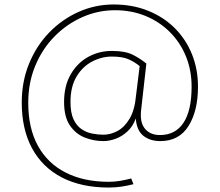

<svg xmlns="http://www.w3.org/2000/svg" viewBox="-20 -634 991 866"><path d="M484.4 -404.3Q543.9 -404.3 577.9 -387.5Q611.8 -370.6 640.1 -347.2L616.2 -134.8Q615.7 -128.9 615.5 -123.5Q615.2 -118.2 615.2 -114.3Q615.2 -71.8 638.4 -48.3Q661.6 -24.9 701.7 -24.9Q771 -24.9 807.6 -80.1Q844.2 -135.3 844.2 -243.2Q844.2 -317.4 818.4 -380.4Q792.5 -443.4 745.6 -490Q698.7 -536.6 635.7 -562.3Q572.8 -587.9 498.5 -587.9Q422.4 -587.9 352.3 -557.1Q282.2 -526.4 226.8 -470.5Q171.4 -414.6 139.4 -338.1Q107.4 -261.7 107.4 -169.9Q107.4 -55.7 151.1 23.7Q194.8 103 276.4 144.5Q357.9 186 471.2 186Q497.1 186 522.5 181.6Q547.9 177.2 571.8 170.9L582 196.8Q555.2 203.6 527.3 207.8Q499.5 211.9 470.7 211.9Q346.7 211.9 258.8 166.3Q170.9 120.6 124.5 34.7Q78.1 -51.3 78.1 -171.4Q78.1 -266.6 111.3 -347.4Q144.5 -428.2 202.4 -487.8Q260.3 -547.4 335 -580.6Q409.7 -613.8 492.7 -613.8Q578.1 -613.8 648.2 -585.4Q718.3 -557.1 768.6 -506.8Q818.8 -456.5 845.9 -389.2Q873 -321.8 873 -243.2Q873 -133.8 830.3 -65.7Q787.6 2.4 703.1 2.4Q657.2 2.4 627 -21.2Q596.7 -44.9 592.3 -99.6Q579.6 -64 554.9 -41.3Q530.3 -18.6 501.5 -8.1Q472.7 2.4 446.8 2.4Q402.3 2.4 361.6 -13.9Q320.8 -30.3 294.9 -68.8Q269 -107.4 269 -173.8Q269 -246.6 298.6 -298.1Q328.1 -349.6 377.2 -377Q426.3 -404.3 484.4 -404.3ZM484.4 -378.9Q438.5 -378.9 395.5 -356.4Q352.5 -334 325.2 -288.6Q297.9 -243.2 297.9 -173.8Q297.9 -125.5 311.5 -96.2Q325.2 -66.9 347.4 -51.8Q369.6 -36.6 395.8 -31.5Q421.9 -26.4 446.8 -26.4Q478 -26.4 509.5 -43Q541 -59.6 564.5 -98.6Q587.9 -137.7 593.8 -205.1L609.9 -335.9Q587.4 -354.5 559.6 -366.7Q531.7 -378.9 484.4 -378.9Z"/></svg>

Font: Estedad-FD Thin
Style: Regular
Weight: 100
Designer: Amin Abedi
Version: Version 7.3